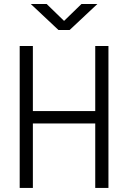

<svg xmlns="http://www.w3.org/2000/svg" viewBox="-20 -918 626 938"><path d="M445.3 0H509.8V-693.4H445.3V-375.5H140.6V-693.4H76.2V0H140.6V-314.9H445.3ZM265.6 -771.5H320.3L455.6 -898.4H377.9L293 -815.9L208 -898.4H130.4Z"/></svg>

Font: Cascadia Code Light
Style: Regular
Weight: 300
Monospace: yes
Designer: Aaron Bell
Foundry: Saja Typeworks
Version: Version 2404.023